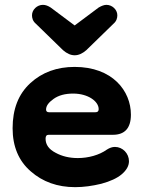

<svg xmlns="http://www.w3.org/2000/svg" viewBox="-20 -756 592 792"><path d="M112 -693C112 -682 115 -669 128 -658L240 -549C256 -535 272 -528 288 -528C304 -528 320 -535 336 -549L448 -658C461 -669 464 -682 464 -693C464 -716 443 -736 419 -736C410 -736 399 -732 387 -725L288 -651L189 -725C178 -732 168 -736 157 -736C133 -736 112 -716 112 -693ZM290 16C325 16 361 11 398 2C435 -8 463 -21 482 -37C502 -54 512 -72 512 -91C512 -123 486 -150 454 -150C443 -150 432 -146 421 -139C389 -116 344 -104 301 -104C267 -104 236 -111 209 -126C182 -140 168 -159 168 -184C168 -195 172 -200 181 -200H446C495 -200 520 -228 520 -283C520 -381 444 -480 288 -480C215 -480 154 -458 105 -413C56 -368 32 -306 32 -227C32 -152 57 -92 107 -49C156 -6 217 16 290 16ZM182 -293C174 -293 170 -297 170 -304C170 -319 180 -333 201 -348C222 -363 249 -370 282 -370C343 -370 387 -338 387 -306C387 -293 377 -293 373 -293Z"/></svg>

Font: Dongle
Style: Bold
Weight: 700
Designer: Yanghee Ryu
Foundry: Yanghee Ryu
Version: Version 2.000